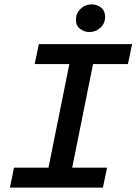

<svg xmlns="http://www.w3.org/2000/svg" viewBox="-20 -855 640 875"><path d="M25 0 44 -91H201L296 -563H138L157 -654H582L563 -563H404L309 -91H468L449 0ZM387 -709Q364 -709 345 -723.5Q326 -738 326 -765Q326 -794 347 -814.5Q368 -835 398 -835Q422 -835 440.5 -820.5Q459 -806 459 -778Q459 -749 438 -729Q417 -709 387 -709Z"/></svg>

Font: Source Code Pro ExtraLight SemiBold
Style: Italic
Weight: 600
Italic angle: -11°
Monospace: yes
Version: Version 1.016;hotconv 1.0.116;makeotfexe 2.5.65601